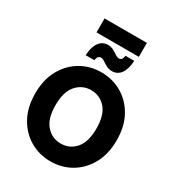

<svg xmlns="http://www.w3.org/2000/svg" viewBox="-240 -1180 1223 1335"><g transform="rotate(30 372.0 -512.5)"><path d="M45 -345Q45 -457 89.5 -536.5Q134 -616 208 -659Q282 -702 372 -702Q462 -702 536 -659Q610 -616 654.5 -536.5Q699 -457 699 -345Q699 -234 654.5 -154Q610 -74 536 -31Q462 12 372 12Q282 12 208 -31Q134 -74 89.5 -154Q45 -234 45 -345ZM208 -345Q208 -237 255 -184Q302 -131 372 -131Q443 -131 489.5 -184Q536 -237 536 -345Q536 -453 489.5 -506Q443 -559 372 -559Q302 -559 255 -506Q208 -453 208 -345ZM216 -750Q219 -817 245.5 -853.5Q272 -890 315 -890Q341 -890 361 -879Q381 -868 397 -857Q413 -846 428 -846Q439 -846 447 -854.5Q455 -863 458 -885H528Q525 -818 499 -781.5Q473 -745 429 -745Q403 -745 383 -756Q363 -767 347 -778Q331 -789 316 -789Q306 -789 297.5 -781Q289 -773 286 -750ZM202 -925V-1037H542V-925Z"/></g></svg>

Font: Radio Canada
Style: Bold
Weight: 700
Designer: Charles Daoud, Etienne Aubert Bonn, Alexandre Saumier Demers, Jacques Le Bailly
Foundry: Radio-Canada
Version: Version 2.104; ttfautohint (v1.8.4.7-5d5b);gftools[0.9.28.de